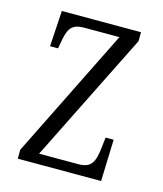

<svg xmlns="http://www.w3.org/2000/svg" viewBox="-87 -602 567 668"><g transform="rotate(15 196.5 -268.0)"><path d="M39 0H339L344 -150H315L311 -115C305 -59 294 -36 247 -36H106L339 -504V-536H54L46 -407H75L78 -425C87 -478 96 -500 145 -500H271L39 -32Z"/></g></svg>

Font: Noto Serif Myanmar ExtraCondensed Light
Style: Regular
Weight: 300
Width: 2
Designer: Ben Mitchell and the Monotype Design Team
Foundry: Monotype Imaging Inc.
Version: Version 2.106